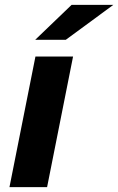

<svg xmlns="http://www.w3.org/2000/svg" viewBox="-20 -771 487 791"><path d="M19 0 126 -538H281L174 0ZM125 -607 275 -751H447L251 -607Z"/></svg>

Font: Montserrat Thin
Style: Bold Italic
Weight: 700
Italic angle: -11.3°
Version: Version 9.000